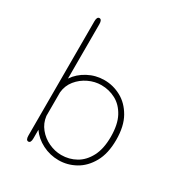

<svg xmlns="http://www.w3.org/2000/svg" viewBox="-179 -892 977 1033"><g transform="rotate(30 309.5 -376.0)"><path d="M141 5Q125.5 5 125.5 -24V-733.5Q125.5 -762 141 -762Q148.5 -762 152.5 -754.8Q156.5 -747.5 156.5 -733.5V-395.5Q184 -436.5 231 -461.5Q278 -486.5 332 -486.5Q386 -486.5 435 -460Q484 -433.5 515.2 -378.8Q546.5 -324 546.5 -239Q546.5 -154.5 515.2 -99Q484 -43.5 435 -16.5Q386 10.5 332 10.5Q278 10.5 231 -13.5Q184 -37.5 156.5 -77.5V-24Q156.5 5 141 5ZM156.5 -163.5Q161.5 -121 187.8 -88.8Q214 -56.5 252.2 -38.8Q290.5 -21 330.5 -21Q379 -21 420.5 -44.2Q462 -67.5 487.5 -116Q513 -164.5 513 -239Q513 -315.5 487.5 -363Q462 -410.5 420.5 -432.8Q379 -455 330.5 -455Q290.5 -455 252 -436.8Q213.5 -418.5 187 -385.8Q160.5 -353 156.5 -309.5Z"/></g></svg>

Font: Sono ExtraLight
Style: Regular
Weight: 200
Designer: Tyler Finck
Foundry: Tyler Finck
Version: Version 2.112